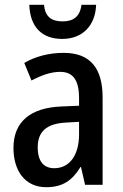

<svg xmlns="http://www.w3.org/2000/svg" viewBox="-20 -769 513 799"><path d="M380 -749H319C313 -699 284 -680 241 -680C194 -680 168 -699 163 -749H102C105 -657 154 -607 239 -607C323 -607 377 -662 380 -749ZM245 -549C183 -549 127 -534 81 -507L111 -434C153 -456 192 -470 230 -470C283 -470 309 -437 309 -360V-329L237 -326C106 -321 36 -262 36 -153C36 -60 83 10 172 10C240 10 280 -17 315 -74H317L334 0H407V-363C407 -485 356 -549 245 -549ZM256 -259 309 -262V-210C309 -120 267 -69 206 -69C163 -69 137 -96 137 -156C137 -220 172 -255 256 -259Z"/></svg>

Font: Noto Sans Lao Looped Condensed Medium
Style: Regular
Weight: 500
Width: 3
Designer: Mark Frömberg, Ben Mitchell
Foundry: The Fontpad Ltd
Version: Version 1.002